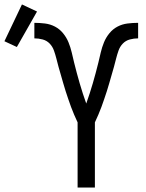

<svg xmlns="http://www.w3.org/2000/svg" viewBox="-139 -846 659 866"><path d="M211 0V-294Q203 -311 195.5 -328.5Q188 -346 181.5 -363.5Q175 -381 169 -399Q163 -417 157 -435Q151 -453 146 -471.5Q141 -490 135.5 -508Q130 -526 125 -544.5Q120 -563 115.5 -581Q111 -599 104.5 -617.5Q98 -636 85 -649.5Q72 -663 53.5 -668Q35 -673 16 -673V-743Q40 -743 64 -740Q88 -737 109 -726Q130 -715 145.5 -696Q161 -677 170 -655Q179 -633 184.5 -609.5Q190 -586 195.5 -563Q201 -540 207.5 -516.5Q214 -493 220.5 -470Q227 -447 234.5 -424.5Q242 -402 250 -379Q258 -402 265.5 -424.5Q273 -447 279.5 -470Q286 -493 292.5 -516.5Q299 -540 304.5 -563Q310 -586 315.5 -609.5Q321 -633 330 -655Q339 -677 354.5 -696Q370 -715 391 -726Q412 -737 436 -740Q460 -743 484 -743V-673Q465 -673 446.5 -668Q428 -663 415 -649.5Q402 -636 395.5 -617.5Q389 -599 384.5 -581Q380 -563 375 -544.5Q370 -526 364.5 -508Q359 -490 354 -471.5Q349 -453 343 -435Q337 -417 331 -399Q325 -381 318.5 -363.5Q312 -346 304.5 -328.5Q297 -311 289 -294V0ZM-63 -634 -119 -660 -40 -826 28 -794Z"/></svg>

Font: Iosevka Term Curly
Style: Regular
Weight: 400
Designer: Belleve Invis
Foundry: Belleve Invis
Version: Version 32.3.0